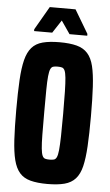

<svg xmlns="http://www.w3.org/2000/svg" viewBox="-59 -904 545 950"><g transform="rotate(5 213.5 -428.5)"><path d="M213 8Q163 8 129 -1Q95 -10 75 -33Q55 -56 45 -95.5Q35 -135 31.5 -196Q28 -257 28 -344Q28 -431 31.5 -492Q35 -553 45 -592.5Q55 -632 75 -655Q95 -678 129 -687Q163 -696 213 -696Q264 -696 298 -687Q332 -678 352.5 -655Q373 -632 382.5 -592.5Q392 -553 395.5 -492Q399 -431 399 -344Q399 -257 395.5 -196Q392 -135 382.5 -95.5Q373 -56 352.5 -33Q332 -10 298 -1Q264 8 213 8ZM213 -113Q227 -113 235.5 -115.5Q244 -118 249 -129Q254 -140 256.5 -164.5Q259 -189 260 -233Q261 -277 261 -344Q261 -411 260 -455Q259 -499 256.5 -523.5Q254 -548 249 -559Q244 -570 235.5 -572.5Q227 -575 213 -575Q200 -575 191.5 -572.5Q183 -570 178 -559Q173 -548 170.5 -523.5Q168 -499 167.5 -455.5Q167 -412 167 -344Q167 -277 167.5 -233Q168 -189 170.5 -164.5Q173 -140 178 -129Q183 -118 191.5 -115.5Q200 -113 213 -113ZM82 -740V-749L149 -865H277L346 -749V-740H258L214 -804L172 -740Z"/></g></svg>

Font: Saira ExtraCondensed ExtraBold
Style: Regular
Weight: 800
Width: 2
Designer: Hector Gatti with collaboration of the Omnibus-Type team
Foundry: Omnibus-Type
Version: Version 1.101